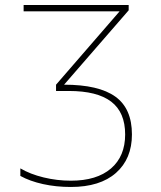

<svg xmlns="http://www.w3.org/2000/svg" viewBox="-20 -734 640 764"><path d="M61 -34V-64Q100 -41 153.5 -28Q207 -15 262 -15Q365 -15 421.5 -63.5Q478 -112 478 -199Q478 -287 422.5 -329.5Q367 -372 254 -372H203V-397L456 -689H74V-714H492V-693L235 -397Q373 -397 439 -349.5Q505 -302 505 -199Q505 -102 441.5 -46Q378 10 262 10Q203 10 151 -1.5Q99 -13 61 -34Z"/></svg>

Font: Noto Sans Mono UI Thin
Style: Regular
Weight: 250
Monospace: yes
Designer: Monotype Design team
Foundry: Monotype Imaging Inc.
Version: Version 1.000